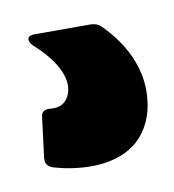

<svg xmlns="http://www.w3.org/2000/svg" viewBox="-39 -36 240 265"><g transform="rotate(-10 81.5 96.5)"><path d="M17 185C30 189 49 193 70 193C107 193 147 180 160 130C162 121 163 112 163 103C163 71 149 37 118 6C114 2 109 0 103 0H25C18 0 15 2 15 6C15 9 17 12 20 15C48 40 61 65 57 84C53 101 42 106 29 105C21 104 16 106 15 114L8 170C7 178 10 182 17 185Z"/></g></svg>

Font: Barlow Condensed ExtraBold
Style: Regular
Weight: 800
Width: 3
Designer: Jeremy Tribby
Foundry: Tribby Type
Version: Version 1.422;hotconv 1.0.109;makeotfexe 2.5.65596